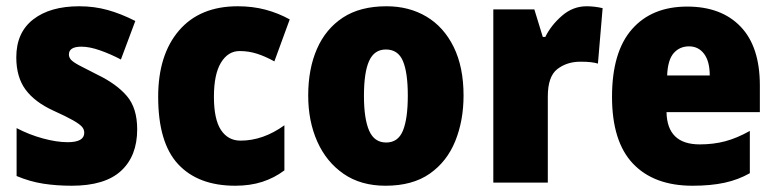

<svg xmlns="http://www.w3.org/2000/svg" viewBox="-20 -583 2480 613"><path d="M418 -170Q418 -85 366.5 -37.5Q315 10 209 10Q161 10 118.5 3.5Q76 -3 33 -21V-174Q73 -153 117 -141Q161 -129 196 -129Q249 -129 249 -159Q249 -170 241.5 -178.5Q234 -187 213 -199Q192 -211 150 -230Q91 -257 61.5 -297Q32 -337 32 -400Q32 -479 86 -521Q140 -563 233 -563Q281 -563 324 -551Q367 -539 412 -516L366 -393Q334 -410 300 -422Q266 -434 240 -434Q200 -434 200 -409Q200 -400 206.5 -392.5Q213 -385 232.5 -374.5Q252 -364 292 -344Q352 -315 385 -276.5Q418 -238 418 -170Z M731 10Q613 10 549 -58.5Q485 -127 485 -274Q485 -408 551.5 -485.5Q618 -563 739 -563Q787 -563 828 -552Q869 -541 905 -521L856 -387Q827 -403 800.5 -411.5Q774 -420 745 -420Q708 -420 685.5 -383Q663 -346 663 -274Q663 -202 685.5 -168Q708 -134 748 -134Q820 -134 888 -183V-39Q856 -15 817.5 -2.5Q779 10 731 10Z M1460 -278Q1460 -198 1433.5 -132.5Q1407 -67 1352 -28.5Q1297 10 1211 10Q1132 10 1077 -28Q1022 -66 993 -131Q964 -196 964 -278Q964 -363 992 -427Q1020 -491 1075 -527Q1130 -563 1214 -563Q1286 -563 1341.5 -530Q1397 -497 1428.5 -433Q1460 -369 1460 -278ZM1142 -277Q1142 -204 1158.5 -166Q1175 -128 1213 -128Q1251 -128 1266.5 -166Q1282 -204 1282 -278Q1282 -351 1266.5 -388Q1251 -425 1212 -425Q1175 -425 1158.5 -388.5Q1142 -352 1142 -277Z M1853 -563Q1878 -563 1904 -557L1889 -380Q1879 -383 1866 -384.5Q1853 -386 1833 -386Q1790 -386 1759.5 -362.5Q1729 -339 1729 -275V0H1555V-553H1686L1713 -465H1721Q1739 -502 1774 -532.5Q1809 -563 1853 -563Z M2174 -562Q2283 -562 2344.5 -498Q2406 -434 2406 -310V-225H2108Q2110 -122 2214 -122Q2258 -122 2295.5 -132Q2333 -142 2374 -165V-30Q2337 -9 2293 0.5Q2249 10 2191 10Q2068 10 2001 -60.5Q1934 -131 1934 -274Q1934 -417 1997.5 -489.5Q2061 -562 2174 -562ZM2180 -435Q2150 -435 2131 -413.5Q2112 -392 2110 -342H2246Q2246 -387 2228 -411Q2210 -435 2180 -435Z"/></svg>

Font: Noto Sans Oriya Cond Blk
Style: Regular
Weight: 900
Width: 3
Designer: Amélie Bonet and Sol Matas
Foundry: Google LLC
Version: Version 2.006; ttfautohint (v1.8.4.7-5d5b)